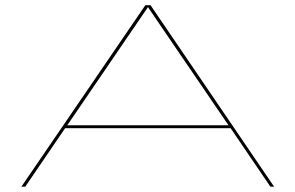

<svg xmlns="http://www.w3.org/2000/svg" viewBox="-20 -698 1105 718"><path d="M60 0 523.5 -678.5H543L1005 0H991L842.5 -218.5H223.5L74.5 0ZM231.5 -229.5H834.5L533.5 -671H533Z"/></svg>

Font: Anybody UltraExpanded Thin
Style: Regular
Weight: 100
Width: 9
Designer: Tyler Finck
Foundry: Etcetera Type Company
Version: Version 1.010; ttfautohint (v1.8.3) -l 8 -r 50 -G 200 -x 14 